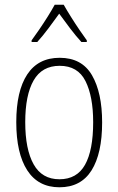

<svg xmlns="http://www.w3.org/2000/svg" viewBox="-20 -784 502 814"><path d="M413 -265Q413 -133 368 -61.5Q323 10 232 10Q142 10 95.5 -62Q49 -134 49 -266Q49 -398 95.5 -468.5Q142 -539 233 -539Q327 -539 370 -465Q413 -391 413 -265ZM87 -266Q87 -151 122.5 -87.5Q158 -24 232 -24Q306 -24 340.5 -85.5Q375 -147 375 -266Q375 -375 342.5 -440Q310 -505 233 -505Q158 -505 122.5 -443Q87 -381 87 -266ZM250 -764Q263 -741 281.5 -711.5Q300 -682 318.5 -655Q337 -628 348 -613V-606H325Q302 -631 277 -664Q252 -697 231 -726Q211 -698 185.5 -664Q160 -630 138 -606H114V-613Q128 -632 146.5 -659Q165 -686 182.5 -714Q200 -742 212 -764Z"/></svg>

Font: Noto Sans Khmer Condensed ExtraLight
Style: Regular
Weight: 200
Width: 3
Designer: Danh Hong and the Monotype Design Team
Foundry: Monotype Imaging Inc.
Version: Version 2.004; ttfautohint (v1.8.4.7-5d5b)